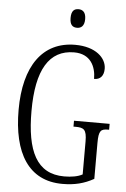

<svg xmlns="http://www.w3.org/2000/svg" viewBox="-61 -955 663 1009"><g transform="rotate(5 270.5 -451.0)"><path d="M312 -814C333 -814 351 -826 351 -863C351 -900 333 -912 312 -912C289 -912 274 -900 274 -863C274 -826 289 -814 312 -814ZM307 10C372 10 422 -3 472 -31V-221C472 -287 484 -295 522 -295H527V-326H339V-295H349C393 -295 409 -287 409 -223V-49C386 -36 351 -30 313 -30C167 -30 112 -147 112 -358C112 -575 177 -684 309 -684C395 -684 425 -620 425 -554C457 -554 476 -574 476 -612C476 -669 419 -724 311 -724C139 -724 44 -589 44 -358C44 -130 128 10 307 10Z"/></g></svg>

Font: Noto Serif Devanagari ExtraCondensed Light
Style: Regular
Weight: 300
Width: 2
Designer: Universal Thirst, Indian Type Foundry and the Monotype Design Team
Foundry: Monotype Imaging Inc.
Version: Version 2.004